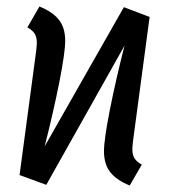

<svg xmlns="http://www.w3.org/2000/svg" viewBox="-20 -558 519 589"><path d="M386 -101Q386 -83 392.5 -72.5Q399 -62 415 -53L378 11Q338 -5 318.5 -29.5Q299 -54 299 -94Q299 -130 317 -221Q335 -312 362 -418L122 9L40 -21L91 -402Q93 -420 93 -426Q93 -444 86.5 -454.5Q80 -465 64 -474L101 -538Q141 -522 160.5 -497.5Q180 -473 180 -433Q180 -397 162 -306Q144 -215 117 -109L360 -536L439 -506L388 -125Q386 -107 386 -101Z"/></svg>

Font: Fira Sans Extra Condensed
Style: Italic
Weight: 400
Width: 3
Italic angle: -8°
Designer: Carrois Corporate & Edenspiekermann AG
Foundry: Carrois Corporate GbR & Edenspiekermann AG
Version: Version 4.203